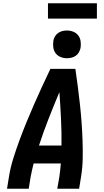

<svg xmlns="http://www.w3.org/2000/svg" viewBox="-20 -1157 640 1177"><path d="M23 0 35 -74Q44 -130 61.5 -186Q79 -242 99.5 -297.5Q120 -353 142.5 -408Q165 -463 189 -517.5Q213 -572 238 -626.5Q263 -681 289 -735H442Q450 -681 457 -626.5Q464 -572 470 -517.5Q476 -463 480 -408Q484 -353 486 -297.5Q488 -242 487 -186Q486 -130 477 -74L465 0H331L344 -74Q347 -94 349 -114Q351 -134 353 -155H186Q181 -135 176.5 -114.5Q172 -94 168 -74L156 0ZM357 -265Q358 -347 354 -429Q350 -511 344 -592Q310 -511 278 -429.5Q246 -348 219 -265ZM390 -800Q370 -800 351.5 -807.5Q333 -815 321.5 -830Q310 -845 307 -865Q304 -885 307 -906Q309 -920 316.5 -933Q324 -946 336 -954.5Q348 -963 362 -966.5Q376 -970 390 -970Q411 -970 429.5 -962.5Q448 -955 459.5 -940Q471 -925 474 -905Q477 -885 474 -864Q471 -850 464 -837Q457 -824 445 -815.5Q433 -807 418.5 -803.5Q404 -800 390 -800ZM274 -1043V-1137H574V-1043Z"/></svg>

Font: Iosevka Curly XBdEx
Style: Italic
Weight: 800
Width: 7
Italic angle: -9°
Monospace: yes
Designer: Belleve Invis
Foundry: Belleve Invis
Version: Version 11.1.0; ttfautohint (v1.8.3)